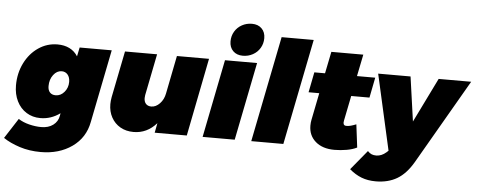

<svg xmlns="http://www.w3.org/2000/svg" viewBox="-94 -977 3336 1341"><g transform="rotate(5 1574.0 -306.5)"><path d="M-34 128 57 -13Q89 8 133 19Q177 30 218 30Q268 30 301 5.5Q334 -19 341 -60L344 -78Q281 -32 206 -32Q151 -32 108 -59Q65 -86 41 -134.5Q17 -183 17 -245Q17 -331 52.5 -402Q88 -473 148.5 -514Q209 -555 282 -555Q330 -555 366 -537Q402 -519 424 -484L437 -547H662L560 -36Q539 76 448.5 140Q358 204 229 204Q149 204 81 182Q13 160 -34 128ZM385 -301Q385 -333 369 -352Q353 -371 327 -371Q293 -371 268.5 -338.5Q244 -306 244 -260Q244 -231 258.5 -215.5Q273 -200 299 -200Q334 -200 359.5 -230Q385 -260 385 -301Z M685 -172Q685 -194 690 -222L755 -547H980L922 -256Q920 -242 920 -235Q920 -209 933.5 -194.5Q947 -180 971 -180Q1003 -180 1030.5 -208.5Q1058 -237 1066 -280L1119 -547H1344L1236 0H1011L1024 -68Q957 8 863 8Q810 8 770 -15Q730 -38 707.5 -79Q685 -120 685 -172Z M1681 -547 1572 0H1347L1456 -547ZM1716 -724Q1716 -686 1697.5 -655Q1679 -624 1647 -606.5Q1615 -589 1577 -589Q1534 -589 1508.5 -614.5Q1483 -640 1483 -682Q1483 -720 1501.5 -751Q1520 -782 1552 -799.5Q1584 -817 1622 -817Q1665 -817 1690.5 -791.5Q1716 -766 1716 -724Z M2061 -742 1913 0H1688L1836 -742Z M2321 -201Q2319 -189 2319 -186Q2319 -162 2345 -164Q2367 -164 2409 -181L2429 -20Q2400 -5 2357 2.5Q2314 10 2272 10Q2188 10 2139 -32.5Q2090 -75 2090 -144Q2090 -166 2094 -185L2132 -375H2057L2085 -517H2160L2191 -670H2415L2384 -517H2512L2484 -375H2356Z M3182 -547 2839 46Q2790 130 2727 167Q2664 204 2578 204Q2522 204 2478 187Q2434 170 2393 135L2506 -2Q2520 13 2534 18.5Q2548 24 2566 24Q2603 24 2636 -5L2649 -17L2530 -547H2757L2801 -235L2954 -547Z"/></g></svg>

Font: Gontserrat Black
Style: Italic
Weight: 900
Italic angle: -11.3°
Designer: Julieta Ulanovsky
Foundry: Julieta Ulanovsky
Version: Version 6.001